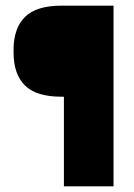

<svg xmlns="http://www.w3.org/2000/svg" viewBox="-20 -659 474 679"><path d="M247.5 -317H197Q108 -317 68 -357Q28 -397 28 -473V-483Q28 -559 68.2 -599Q108.5 -639 197.5 -639H247.5ZM381.5 -639V0H206V-639Z"/></svg>

Font: Anek Devanagari Medium ExtraBold
Style: Regular
Weight: 800
Version: Version 1.003